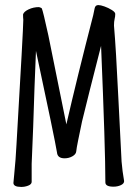

<svg xmlns="http://www.w3.org/2000/svg" viewBox="-20 -731 540 758"><path d="M64 7Q33 7 33 -9L36 -41Q42 -100 45 -159Q72 -619 72 -653Q71 -661 71 -674Q74 -685 93 -694Q112 -703 134 -703Q144 -700 145 -698Q150 -687 171 -591L242 -240Q284 -423 348 -671Q351 -684 353.5 -697.5Q356 -711 368 -711Q377 -711 392.5 -705.5Q408 -700 421.5 -691.5Q435 -683 435 -676Q435 -666 432.5 -656Q430 -646 430 -630Q438 -537 447 -349L460 -93Q463 -56 470 -16Q470 -6 457 0Q444 6 428 6Q396 6 396 -11Q396 -143 379 -550Q328 -351 304 -252Q295 -209 288.5 -177Q282 -145 281 -133.5Q280 -122 266 -114Q252 -106 235 -106Q207 -106 205 -129Q196 -184 122 -530Q116 -392 111 -230L105 -84V-12Q104 -3 91 2Q78 7 64 7Z"/></svg>

Font: LXGW WenKai Mono Lite
Style: Regular
Weight: 400
Monospace: yes
Designer: LXGW / Fontworks Inc.
Foundry: LXGW / Fontworks Inc.
Version: Version 1.520; June 14, 2025